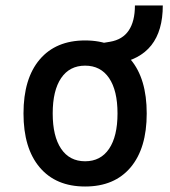

<svg xmlns="http://www.w3.org/2000/svg" viewBox="-20 -676 626 706"><path d="M293 9.8Q185.5 9.8 126 -60.5Q66.4 -130.9 66.4 -258.8Q66.4 -387.2 126 -457.3Q185.5 -527.3 293 -527.3Q400.9 -527.3 460.2 -457.3Q519.5 -387.2 519.5 -258.8Q519.5 -130.9 460.2 -60.5Q400.9 9.8 293 9.8ZM293 -83Q350.1 -83 381.1 -128.9Q412.1 -174.8 412.1 -258.8Q412.1 -343.3 381.1 -388.9Q350.1 -434.6 293 -434.6Q235.8 -434.6 204.8 -388.9Q173.8 -343.3 173.8 -258.8Q173.8 -174.8 204.8 -128.9Q235.8 -83 293 -83ZM379.9 -437 355.5 -517.6 384.8 -522.5Q430.7 -530.3 453.4 -564Q476.1 -597.7 476.1 -655.8H578.6Q578.6 -563 536.4 -509.5Q494.1 -456.1 409.2 -441.9Z"/></svg>

Font: Cascadia Code PL
Style: Regular
Weight: 400
Monospace: yes
Designer: Aaron Bell
Foundry: Saja Typeworks
Version: Version 2102.003